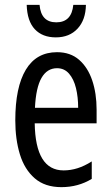

<svg xmlns="http://www.w3.org/2000/svg" viewBox="-20 -761 458 791"><path d="M215 -546Q270 -546 306 -514.5Q342 -483 360 -429.5Q378 -376 378 -309V-253H123Q126 -59 242 -59Q271 -59 299.5 -68Q328 -77 358 -96V-24Q302 10 233 10Q165 10 123 -26.5Q81 -63 62 -125Q43 -187 43 -265Q43 -402 86.5 -474Q130 -546 215 -546ZM215 -480Q174 -480 151 -440Q128 -400 124 -317H302Q302 -361 293 -398Q284 -435 264.5 -457.5Q245 -480 215 -480ZM334 -741Q333 -679 299.5 -643Q266 -607 210 -607Q155 -607 123.5 -640.5Q92 -674 90 -741H143Q149 -669 212 -669Q275 -669 282 -741Z"/></svg>

Font: Noto Sans ExtraCondensed
Style: Regular
Weight: 400
Width: 2
Designer: Monotype Design Team
Foundry: Monotype Imaging Inc.
Version: Version 2.013; ttfautohint (v1.8.4.7-5d5b)